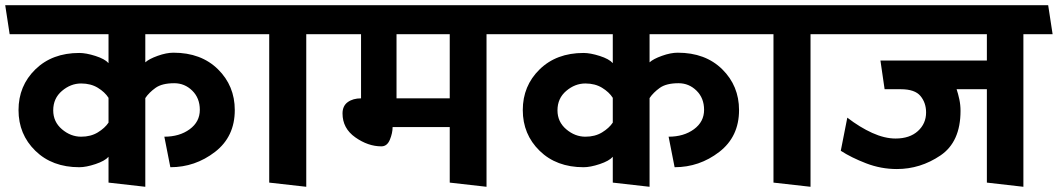

<svg xmlns="http://www.w3.org/2000/svg" viewBox="-31 -700 4055 736"><path d="M273 -59Q169 -59 104.5 -122Q40 -185 40 -278Q40 -371 104.5 -434Q169 -497 273 -497Q299 -497 335 -485.5Q371 -474 385 -458V-569H6L-11 -680H899L915 -569H526V-461Q540 -474 573.5 -486Q607 -498 634 -498Q740 -498 804.5 -434.5Q869 -371 869 -278Q869 -176 793 -117.5Q717 -59 622 -59L599 -176Q657 -176 696 -204.5Q735 -233 735 -279Q735 -324 706 -352.5Q677 -381 637 -381Q590 -381 565 -363Q540 -345 526 -324V16L385 0V-99Q371 -83 335 -71Q299 -59 273 -59ZM173 -277Q173 -233 206.5 -204.5Q240 -176 280 -176Q317 -176 344 -192.5Q371 -209 385 -230V-325Q371 -347 344 -363.5Q317 -380 280 -380Q240 -380 206.5 -351.5Q173 -323 173 -277Z M1001 0V-569H910L893 -680H1236L1254 -569H1143V16Z M1693 0V-213H1474Q1474 -190 1463.5 -164.5Q1453 -139 1431 -139Q1380 -139 1331 -173.5Q1282 -208 1282 -265Q1282 -294 1302 -308.5Q1322 -323 1353 -323V-569H1248L1231 -680H1928L1945 -569H1834V16ZM1693 -569H1489V-323H1693Z M2206 -59Q2102 -59 2037.5 -122Q1973 -185 1973 -278Q1973 -371 2037.5 -434Q2102 -497 2206 -497Q2232 -497 2268 -485.5Q2304 -474 2318 -458V-569H1939L1922 -680H2832L2848 -569H2459V-461Q2473 -474 2506.5 -486Q2540 -498 2567 -498Q2673 -498 2737.5 -434.5Q2802 -371 2802 -278Q2802 -176 2726 -117.5Q2650 -59 2555 -59L2532 -176Q2590 -176 2629 -204.5Q2668 -233 2668 -279Q2668 -324 2639 -352.5Q2610 -381 2570 -381Q2523 -381 2498 -363Q2473 -345 2459 -324V16L2318 0V-99Q2304 -83 2268 -71Q2232 -59 2206 -59ZM2106 -277Q2106 -233 2139.5 -204.5Q2173 -176 2213 -176Q2250 -176 2277 -192.5Q2304 -209 2318 -230V-325Q2304 -347 2277 -363.5Q2250 -380 2213 -380Q2173 -380 2139.5 -351.5Q2106 -323 2106 -277Z M2934 0V-569H2843L2826 -680H3169L3187 -569H3076V16Z M3752 0V-358H3636Q3642 -340 3646.5 -319Q3651 -298 3651 -275Q3651 -156 3574 -104Q3497 -52 3407 -52Q3346 -52 3289 -74Q3232 -96 3192 -122L3217 -249Q3265 -212 3312.5 -190.5Q3360 -169 3402 -169Q3456 -169 3487.5 -197.5Q3519 -226 3519 -269Q3519 -306 3497.5 -332Q3476 -358 3422 -358H3360L3344 -468H3752V-569H3181L3164 -680H3987L4004 -569H3892V16Z"/></svg>

Font: Palanquin Dark
Style: Regular
Weight: 400
Designer: Pria Ravichandran
Version: Version 1.001